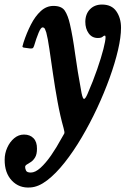

<svg xmlns="http://www.w3.org/2000/svg" viewBox="-114 -561 552 844"><path d="M316 -394Q290.5 -394 275.8 -414.5Q261 -435 261 -465.5Q261.5 -500 281.8 -520.5Q302 -541 334.5 -541Q377 -541 397.5 -511.2Q418 -481.5 418 -439Q418 -398 404.8 -341Q391.5 -284 367.8 -218.2Q344 -152.5 312.8 -85.5Q281.5 -18.5 245.2 43Q209 104.5 170.2 153.5Q131.5 202.5 93.2 231.8Q55 261 20 263Q-29.5 267 -61.8 233Q-94 199 -93.5 141Q-93.5 113.5 -82.2 88.2Q-71 63 -51.8 46.8Q-32.5 30.5 -8.5 30.5Q18 30.5 33.5 46.8Q49 63 48.5 93Q48.5 117 40.5 130.5Q32.5 144 22.2 150.8Q12 157.5 4.2 162Q-3.5 166.5 -3.5 173Q-3.5 180.5 0.5 189Q4.5 197.5 21.5 197.5Q41 197.5 64 176.8Q87 156 110.8 121.8Q134.5 87.5 157 46Q166 30.5 168.5 26Q171 21.5 165.5 2Q150.5 -51 139 -114Q127.5 -177 118.8 -237.5Q110 -298 103 -346Q96 -394 89.5 -418Q87 -426 83.8 -433.2Q80.5 -440.5 73 -440.5Q65.5 -440.5 55.5 -416.5Q45.5 -392.5 35.5 -358.5Q32.5 -350 28.8 -348.8Q25 -347.5 17.5 -348L-4.5 -351Q-16.5 -352 -15.2 -357.5Q-14 -363 -10.5 -374.5Q3 -416 21.8 -452.8Q40.5 -489.5 65.2 -512.2Q90 -535 121 -535Q157 -535 171 -513.8Q185 -492.5 193.5 -454.5Q206 -400 216 -326Q226 -252 244.5 -152Q250 -125.5 255.8 -126.2Q261.5 -127 270.5 -147.5Q295.5 -205 313.2 -256.5Q331 -308 340.5 -345.2Q350 -382.5 350 -397.5Q350 -404.5 346.5 -404.5Q342.5 -404.5 336.8 -399.2Q331 -394 316 -394Z"/></svg>

Font: Besley* Condensed Semi
Style: Italic
Weight: 600
Width: 3
Italic angle: -13°
Designer: Owen Earl
Foundry: indestructible type*
Version: Version 3.000; ttfautohint (v1.8.3)